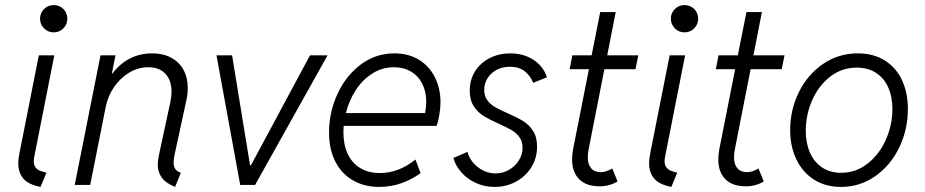

<svg xmlns="http://www.w3.org/2000/svg" viewBox="-20 -735 3674 763"><path d="M52.7 -85.4Q52.7 -106 58.1 -130.4L134.3 -515.1H195.8L116.2 -112.3Q114.3 -103 114.3 -94.2Q114.3 -79.1 120.8 -70.3Q127.4 -61.5 137.7 -57.1Q147.9 -52.7 164.6 -48.8L141.1 7.8Q93.3 -1.5 73 -25.1Q52.7 -48.8 52.7 -85.4ZM139.2 -660.6Q139.2 -683.6 155 -699.2Q170.9 -714.8 193.4 -714.8Q216.3 -714.8 231.9 -699.2Q247.6 -683.6 247.6 -660.6Q247.6 -638.2 231.9 -622.3Q216.3 -606.4 193.4 -606.4Q170.9 -606.4 155 -622.3Q139.2 -638.2 139.2 -660.6Z M606.9 -81.1Q606.9 -96.2 612.3 -122.1L657.2 -330.6Q661.6 -352.1 661.6 -370.6Q661.6 -416 637.2 -441.9Q612.8 -467.8 569.8 -467.8Q529.3 -467.8 493.7 -446.5Q458 -425.3 433.3 -389.2Q408.7 -353 399.9 -309.1L338.4 0H276.9L379.4 -515.1H439L424.3 -441.9H425.8Q487.8 -522.9 585 -522.9Q627.9 -522.9 659.9 -505.9Q691.9 -488.8 709 -457.8Q726.1 -426.8 726.1 -385.3Q726.1 -362.3 721.2 -339.4L674.3 -122.6Q669.9 -103 669.9 -88.9Q669.9 -73.2 676.5 -63.7Q683.1 -54.2 698.7 -48.3L675.8 7.8Q638.2 -7.3 622.6 -29.5Q606.9 -51.8 606.9 -81.1Z M840.3 -515.1H902.3L973.6 -78.6H977.5L1211.9 -515.1H1281.7L993.7 0H934.6Z M1287.6 -208Q1287.6 -288.6 1320.8 -361.1Q1354 -433.6 1413.3 -478.3Q1472.7 -522.9 1547.4 -522.9Q1604 -522.9 1645.5 -497.1Q1687 -471.2 1708.7 -427Q1730.5 -382.8 1730.5 -329.1Q1730.5 -305.7 1725.8 -278.1Q1721.2 -250.5 1715.3 -234.9H1345.7Q1344.7 -218.3 1344.7 -209.5Q1344.7 -160.6 1361.6 -124Q1378.4 -87.4 1411.1 -67.4Q1443.8 -47.4 1489.7 -47.4Q1564.9 -47.4 1630.9 -101.1L1651.4 -46.9Q1617.2 -22 1575.4 -7.1Q1533.7 7.8 1487.3 7.8Q1427.2 7.8 1382.1 -18.6Q1336.9 -44.9 1312.3 -93.5Q1287.6 -142.1 1287.6 -208ZM1669.4 -285.6Q1673.8 -309.1 1673.8 -330.1Q1673.8 -370.6 1658.2 -401.9Q1642.6 -433.1 1613.5 -450.4Q1584.5 -467.8 1545.4 -467.8Q1499 -467.8 1460 -443.1Q1420.9 -418.5 1394 -377.2Q1367.2 -335.9 1354.5 -285.6Z M1781.7 -107.4 1837.9 -131.3Q1843.8 -107.9 1860.4 -88.4Q1877 -68.8 1900.4 -57.4Q1923.8 -45.9 1949.2 -45.9Q1977.5 -45.9 2002.2 -59.8Q2026.9 -73.7 2041.7 -97.2Q2056.6 -120.6 2056.6 -147.9Q2056.6 -172.9 2044.2 -189.9Q2031.7 -207 2012.9 -218Q1994.1 -229 1962.4 -243.2Q1924.3 -260.3 1901.6 -274.2Q1878.9 -288.1 1862.8 -312.7Q1846.7 -337.4 1846.7 -375Q1846.7 -418 1867.9 -451.7Q1889.2 -485.4 1926 -504.2Q1962.9 -522.9 2007.8 -522.9Q2046.9 -522.9 2077.4 -509.5Q2107.9 -496.1 2127 -474.4Q2146 -452.6 2153.3 -427.7L2098.6 -405.8Q2088.4 -433.1 2065.7 -451.4Q2043 -469.7 2005.9 -469.7Q1976.6 -469.7 1953.4 -457.3Q1930.2 -444.8 1917.2 -423.8Q1904.3 -402.8 1904.3 -377.9Q1904.3 -353 1916.7 -336.4Q1929.2 -319.8 1947.8 -309.1Q1966.3 -298.3 1998 -284.7Q2035.6 -268.1 2058.8 -253.9Q2082 -239.7 2098.1 -215.1Q2114.3 -190.4 2114.3 -152.3Q2114.3 -107.4 2091.8 -70.8Q2069.3 -34.2 2030.5 -13.2Q1991.7 7.8 1945.3 7.8Q1904.8 7.8 1870.6 -8.1Q1836.4 -23.9 1813.2 -50.3Q1790 -76.7 1781.7 -107.4Z M2253.4 -101.6Q2253.4 -121.6 2257.8 -144L2320.3 -460H2243.7L2254.4 -515.1H2331.1L2365.2 -687H2426.8L2393.1 -515.1H2516.6L2505.4 -460H2381.8L2319.3 -142.1Q2315.9 -125.5 2315.9 -109.9Q2315.9 -81.5 2329.3 -66.2Q2342.8 -50.8 2368.7 -50.8Q2379.4 -50.8 2391.6 -55.2Q2403.8 -59.6 2413.1 -65.4L2434.1 -14.2Q2419.9 -4.9 2401.6 0.2Q2383.3 5.4 2363.3 5.4Q2309.6 5.4 2281.5 -22.9Q2253.4 -51.3 2253.4 -101.6Z M2559.6 -85.4Q2559.6 -106 2564.9 -130.4L2641.1 -515.1H2702.6L2623 -112.3Q2621.1 -103 2621.1 -94.2Q2621.1 -79.1 2627.7 -70.3Q2634.3 -61.5 2644.5 -57.1Q2654.8 -52.7 2671.4 -48.8L2647.9 7.8Q2600.1 -1.5 2579.8 -25.1Q2559.6 -48.8 2559.6 -85.4ZM2646 -660.6Q2646 -683.6 2661.9 -699.2Q2677.7 -714.8 2700.2 -714.8Q2723.1 -714.8 2738.8 -699.2Q2754.4 -683.6 2754.4 -660.6Q2754.4 -638.2 2738.8 -622.3Q2723.1 -606.4 2700.2 -606.4Q2677.7 -606.4 2661.9 -622.3Q2646 -638.2 2646 -660.6Z M2834.5 -101.6Q2834.5 -121.6 2838.9 -144L2901.4 -460H2824.7L2835.4 -515.1H2912.1L2946.3 -687H3007.8L2974.1 -515.1H3097.7L3086.4 -460H2962.9L2900.4 -142.1Q2897 -125.5 2897 -109.9Q2897 -81.5 2910.4 -66.2Q2923.8 -50.8 2949.7 -50.8Q2960.4 -50.8 2972.7 -55.2Q2984.9 -59.6 2994.1 -65.4L3015.1 -14.2Q3001 -4.9 2982.7 0.2Q2964.4 5.4 2944.3 5.4Q2890.6 5.4 2862.5 -22.9Q2834.5 -51.3 2834.5 -101.6Z M3120.1 -218.3Q3120.1 -298.3 3154.5 -368.4Q3189 -438.5 3250.5 -480.7Q3312 -522.9 3388.7 -522.9Q3451.2 -522.9 3496.3 -494.6Q3541.5 -466.3 3564.7 -416Q3587.9 -365.7 3587.9 -301.8Q3587.9 -221.2 3554 -149.9Q3520 -78.6 3459 -35.4Q3397.9 7.8 3321.8 7.8Q3259.8 7.8 3214.1 -21.7Q3168.5 -51.3 3144.3 -102.5Q3120.1 -153.8 3120.1 -218.3ZM3526.4 -301.8Q3526.4 -350.1 3509.8 -387.5Q3493.2 -424.8 3461.2 -445.6Q3429.2 -466.3 3384.8 -466.3Q3325.2 -466.3 3279.1 -430.4Q3232.9 -394.5 3207.5 -336.7Q3182.1 -278.8 3182.1 -215.3Q3182.1 -166.5 3198.5 -128.9Q3214.8 -91.3 3246.6 -69.8Q3278.3 -48.3 3322.8 -48.3Q3381.3 -48.3 3428 -85Q3474.6 -121.6 3500.5 -180.2Q3526.4 -238.8 3526.4 -301.8Z"/></svg>

Font: Reddit Sans Vanilla Light
Style: Italic
Weight: 300
Italic angle: -11.25°
Designer: Stephen Hutchings
Version: Version 1.013